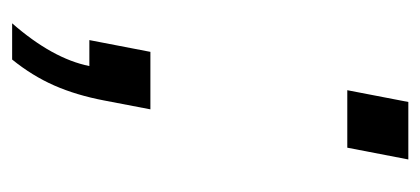

<svg xmlns="http://www.w3.org/2000/svg" viewBox="-209 -359 696 318"><g transform="rotate(90 139.0 -200.0)"><path d="M78.6 127.9H18.6Q77.1 61 89.4 0H46.4L65.9 -101.1H161.1L146.5 -24.9Q137.7 21.5 121.6 58.1Q105.5 94.7 78.6 127.9ZM129.4 -427.2 148.9 -528.3H244.1L224.6 -427.2Z"/></g></svg>

Font: Liberation Sans
Style: Italic
Weight: 400
Italic angle: -12°
Designer: Steve Matteson
Foundry: Ascender Corporation
Version: Version 2.1.5